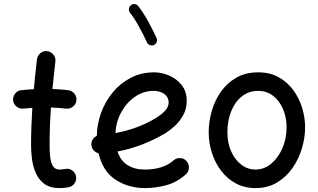

<svg xmlns="http://www.w3.org/2000/svg" viewBox="-20 -893 1576 951"><path d="M358.4 -394.5Q356 -376 340.6 -364.3Q325.2 -352.5 306.6 -355Q271.5 -359.4 232.4 -360.4Q229 -314 227.3 -267.3Q225.6 -220.7 225.6 -173.3Q225.6 -144 228.5 -116.5Q231.4 -88.9 241.9 -71Q252.4 -53.2 274.9 -53.2Q288.1 -53.2 303.2 -56.2Q321.8 -60.1 337.4 -49.1Q353 -38.1 356.4 -19.5Q360.4 -1 349.4 14.9Q338.4 30.8 319.8 34.7Q307.6 36.6 296.4 37.6Q285.2 38.6 274.9 38.6Q226.6 38.6 198.2 16.6Q169.9 -5.4 156 -39.1Q142.1 -72.8 137.9 -108.9Q133.8 -145 133.8 -173.3Q133.8 -220.2 135.5 -266.6Q137.2 -313 140.1 -358.9Q117.7 -357.4 96.2 -355Q77.6 -353 62.5 -364.7Q47.4 -376.5 44.9 -395Q43 -413.6 54.7 -429Q66.4 -444.3 85 -446.3Q115.2 -449.7 147.5 -451.2Q150.9 -488.3 154.8 -525.4Q158.7 -562.5 163.1 -599.1Q165.5 -617.7 180.4 -629.9Q195.3 -642.1 213.9 -639.6Q232.4 -637.7 244.6 -622.3Q256.8 -606.9 254.4 -588.4Q250.5 -554.2 246.8 -520Q243.2 -485.8 239.7 -452.1Q281.2 -450.7 318.4 -446.3Q336.9 -443.8 348.9 -428.5Q360.8 -413.1 358.4 -394.5Z M900.9 -29.8Q856.4 10.3 803.5 24.4Q750.5 38.6 698.2 38.6Q616.2 38.6 552.7 -2.7Q489.3 -43.9 468.3 -133.3Q454.1 -137.2 443.8 -148.4Q433.6 -159.7 432.6 -175.3Q431.6 -189.9 439.2 -202.1Q446.8 -214.4 459.5 -219.7Q460.4 -277.8 480.7 -334Q501 -390.1 538.3 -435.3Q575.7 -480.5 627.7 -507.6Q679.7 -534.7 743.7 -534.7Q780.8 -534.7 817.9 -518.8Q855 -502.9 879.9 -471.7Q904.8 -440.4 904.8 -393.1Q904.8 -351.6 885.7 -319.3Q866.7 -287.1 841.8 -265.4Q816.9 -243.7 798.8 -232.9Q743.2 -200.2 683.8 -177.2Q624.5 -154.3 562 -142.6Q577.1 -96.7 612.1 -75Q647 -53.2 698.2 -53.2Q741.2 -53.2 777.3 -64.2Q813.5 -75.2 838.9 -98.1Q853 -110.8 872.3 -110.1Q891.6 -109.4 903.8 -95.2Q916.5 -81.1 915.8 -61.8Q915 -42.5 900.9 -29.8ZM741.2 -442.9Q691.4 -442.9 649.4 -414.3Q607.4 -385.7 581.1 -338.1Q554.7 -290.5 551.8 -233.9Q660.6 -253.9 748.5 -306.2Q779.3 -324.7 797.4 -344Q815.4 -363.3 815.4 -386.2Q815.4 -412.1 793.9 -427.5Q772.5 -442.9 741.2 -442.9ZM628.4 -867.2Q636.7 -874 647.5 -872.6Q658.2 -871.1 664.6 -862.8Q688.5 -833 713.1 -788.3Q737.8 -743.7 755.4 -704.6Q759.8 -695.3 755.9 -684.8Q752 -674.3 742.2 -669.9Q732.9 -666 722.4 -669.9Q711.9 -673.8 708 -683.1Q691.4 -719.7 667.5 -762.7Q643.6 -805.7 623.5 -830.6Q617.2 -838.9 618.7 -849.9Q620.1 -860.8 628.4 -867.2Z M1258.8 -534.7Q1317.4 -534.7 1360.8 -510.3Q1404.3 -485.8 1433.3 -445.8Q1462.4 -405.8 1476.8 -357.9Q1491.2 -310.1 1491.2 -262.7Q1491.2 -210.9 1475.3 -157.7Q1459.5 -104.5 1428.2 -60.1Q1397 -15.6 1351.3 11.5Q1305.7 38.6 1245.6 38.6Q1190.4 38.6 1147.2 14.9Q1104 -8.8 1074.2 -48.6Q1044.4 -88.4 1029.1 -137.5Q1013.7 -186.5 1013.7 -237.3Q1013.7 -289.6 1028.6 -342Q1043.5 -394.5 1073.7 -438Q1104 -481.4 1150.1 -508.1Q1196.3 -534.7 1258.8 -534.7ZM1258.8 -442.9Q1212.4 -442.9 1178 -415.5Q1143.6 -388.2 1125 -341.6Q1106.4 -294.9 1106.4 -237.3Q1106.4 -184.1 1125.2 -142.6Q1144 -101.1 1175.5 -77.1Q1207 -53.2 1245.6 -53.2Q1288.1 -53.2 1323 -82Q1357.9 -110.8 1378.7 -158.7Q1399.4 -206.5 1399.4 -262.7Q1399.4 -312 1381.8 -353Q1364.3 -394 1332.5 -418.5Q1300.8 -442.9 1258.8 -442.9Z"/></svg>

Font: Mikhak-DS1-FD Medium
Style: Regular
Weight: 500
Designer: Amin Abedi
Version: Version 3.2